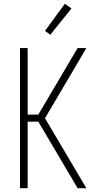

<svg xmlns="http://www.w3.org/2000/svg" viewBox="-20 -987 540 1007"><path d="M387 0 181 -349H125V0H85V-735H125V-386H181L387 -735H433L216 -367L433 0ZM244 -805 216 -825 320 -967 355 -943Z"/></svg>

Font: Iosevka Extralight
Style: Regular
Weight: 200
Monospace: yes
Designer: Belleve Invis
Foundry: Belleve Invis
Version: Version 32.0.1; ttfautohint (v1.8.4)